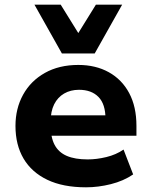

<svg xmlns="http://www.w3.org/2000/svg" viewBox="-20 -788 646 819"><path d="M347 11Q249 11 182 -21Q115 -53 80.5 -111.5Q46 -170 46 -251Q46 -325 78.5 -384Q111 -443 171.5 -477Q232 -511 314 -511Q388 -511 444 -480Q500 -449 531 -391Q562 -333 562 -251V-209H174V-296H443L430 -281Q430 -344 400 -374.5Q370 -405 317 -405Q281 -405 253.5 -389Q226 -373 211 -343Q196 -313 196 -269V-254Q196 -202 213 -170Q230 -138 265 -123Q300 -108 354 -108Q392 -108 433.5 -118Q475 -128 507 -150L548 -44Q507 -16 453 -2.5Q399 11 347 11ZM244 -560 127 -768H239L314 -647L389 -768H501L384 -560Z"/></svg>

Font: Nunito Sans 8pt ExtraBold
Style: Regular
Weight: 800
Version: Version 3.101;gftools[0.9.27]